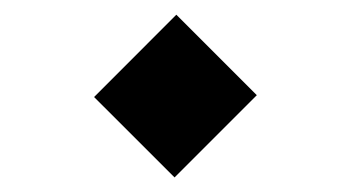

<svg xmlns="http://www.w3.org/2000/svg" viewBox="-20 -397 477 261"><path d="M219.7 -377 329.1 -267.6 217.3 -155.8 107.9 -265.1Z"/></svg>

Font: Parastoo FD
Style: FD
Weight: 400
Foundry: Saber Rastikerdar (saber.rastikerdar@gmail.com)
Version: Version 2.0.1